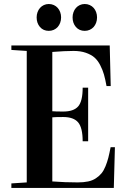

<svg xmlns="http://www.w3.org/2000/svg" viewBox="-20 -919 631 939"><path d="M35.6 0V-22L110.8 -26.9V-669.9L35.6 -674.8V-696.8H516.6L521.5 -498H501Q495.1 -531.2 488.5 -554.4Q481.9 -577.6 469.7 -601.1Q457.5 -624.5 441.2 -638.4Q424.8 -652.3 399.2 -661.1Q373.5 -669.9 339.8 -669.9Q298.3 -669.9 235.8 -665V-375Q250.5 -373.5 289.1 -373.5Q340.3 -373.5 362.3 -398.7Q384.3 -423.8 384.3 -490.2H411.1V-228H384.3Q384.3 -294.4 362.1 -320.6Q339.8 -346.7 289.1 -346.7Q251.5 -346.7 235.8 -345.2V-31.7Q298.3 -26.9 359.9 -26.9Q388.7 -26.9 410.6 -31.5Q432.6 -36.1 448.7 -46.9Q464.8 -57.6 476.1 -71Q487.3 -84.5 495.8 -105.5Q504.4 -126.5 509.8 -147.5Q515.1 -168.5 521 -199.2H542L536.6 0ZM159.2 -834Q159.2 -847.7 163.6 -859.6Q168 -871.6 175.8 -880.4Q183.6 -889.2 194.6 -894.3Q205.6 -899.4 218.8 -899.4Q231.9 -899.4 243.2 -894.3Q254.4 -889.2 262.2 -880.4Q270 -871.6 274.4 -859.6Q278.8 -847.7 278.8 -834Q278.8 -819.8 274.4 -807.9Q270 -795.9 262.2 -787.1Q254.4 -778.3 243.2 -773.2Q231.9 -768.1 218.8 -768.1Q191.9 -768.1 175.5 -786.9Q159.2 -805.7 159.2 -834ZM335 -834Q335 -847.7 339.4 -859.6Q343.8 -871.6 351.6 -880.4Q359.4 -889.2 370.4 -894.3Q381.3 -899.4 394.5 -899.4Q407.7 -899.4 418.9 -894.3Q430.2 -889.2 438 -880.4Q445.8 -871.6 450.2 -859.6Q454.6 -847.7 454.6 -834Q454.6 -819.8 450.2 -807.9Q445.8 -795.9 438 -787.1Q430.2 -778.3 418.9 -773.2Q407.7 -768.1 394.5 -768.1Q367.7 -768.1 351.3 -786.9Q335 -805.7 335 -834Z"/></svg>

Font: Vidaloka 
Style: Regular
Weight: 400
Designer: Cyreal (www.cyreal.org)
Foundry: Cyreal (www.cyreal.org)
Version: Version 1.011